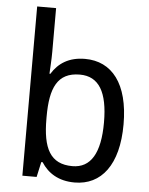

<svg xmlns="http://www.w3.org/2000/svg" viewBox="-54 -871 667 859"><g transform="rotate(5 279.5 -441.0)"><path d="M163 -629V-826H78V-66H142L157 -134H163C193 -87 241 -56 313 -56C433 -56 509 -152 509 -334C509 -517 433 -611 312 -611C240 -611 193 -580 163 -531H159C160 -556 163 -593 163 -629ZM295 -539C381 -539 421 -471 421 -335C421 -198 380 -128 297 -128C197 -128 163 -197 163 -329V-339C163 -467 194 -539 295 -539Z"/></g></svg>

Font: Noto Sans Malayalam UI SemiCondensed
Style: Regular
Weight: 400
Width: 4
Designer: Jelle Bosma - Monotype Design Team
Foundry: Monotype Imaging Inc.
Version: Version 2.104